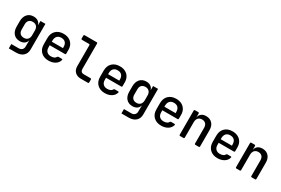

<svg xmlns="http://www.w3.org/2000/svg" viewBox="107 -2046 5186 3543"><g transform="rotate(30 2700.0 -275.0)"><path d="M156 180V87H311Q356 87 382 62Q408 37 408 -6V-47L410 -139Q397 -90 358.5 -63Q320 -36 263 -36Q178 -36 129 -91Q80 -146 80 -242V-353Q80 -448 129 -504Q178 -560 263 -560Q320 -560 358 -533Q396 -506 409 -457V-550H515V-4Q515 81 460.5 130.5Q406 180 312 180ZM298 -127Q349 -127 378.5 -158.5Q408 -190 408 -247V-347Q408 -403 378.5 -434.5Q349 -466 298 -466Q245 -466 216.5 -436Q188 -406 188 -354V-240Q188 -187 216.5 -157Q245 -127 298 -127Z M900 10Q799 10 738 -49Q677 -108 677 -210V-340Q677 -442 738 -501Q799 -560 900 -560Q968 -560 1018 -533.5Q1068 -507 1095.5 -459Q1123 -411 1123 -347V-268Q1123 -248 1103 -248H781V-203Q781 -145 813 -113Q845 -81 900 -81Q938 -81 966 -93Q994 -105 1005 -128Q1010 -135 1014.5 -139Q1019 -143 1028 -143H1096Q1119 -143 1114 -125Q1098 -63 1040 -26.5Q982 10 900 10ZM781 -347V-324H1019V-348Q1019 -409 988 -442Q957 -475 900 -475Q843 -475 812 -441.5Q781 -408 781 -347Z M1585 0Q1507 0 1460.5 -45.5Q1414 -91 1414 -167V-612Q1414 -632 1394 -632H1249Q1229 -632 1229 -652V-710Q1229 -730 1249 -730H1502Q1522 -730 1522 -710V-169Q1522 -136 1540 -117Q1558 -98 1589 -98H1735Q1755 -98 1755 -78V-20Q1755 0 1735 0Z M2100 10Q1999 10 1938 -49Q1877 -108 1877 -210V-340Q1877 -442 1938 -501Q1999 -560 2100 -560Q2168 -560 2218 -533.5Q2268 -507 2295.5 -459Q2323 -411 2323 -347V-268Q2323 -248 2303 -248H1981V-203Q1981 -145 2013 -113Q2045 -81 2100 -81Q2138 -81 2166 -93Q2194 -105 2205 -128Q2210 -135 2214.5 -139Q2219 -143 2228 -143H2296Q2319 -143 2314 -125Q2298 -63 2240 -26.5Q2182 10 2100 10ZM1981 -347V-324H2219V-348Q2219 -409 2188 -442Q2157 -475 2100 -475Q2043 -475 2012 -441.5Q1981 -408 1981 -347Z M2556 180V87H2711Q2756 87 2782 62Q2808 37 2808 -6V-47L2810 -139Q2797 -90 2758.5 -63Q2720 -36 2663 -36Q2578 -36 2529 -91Q2480 -146 2480 -242V-353Q2480 -448 2529 -504Q2578 -560 2663 -560Q2720 -560 2758 -533Q2796 -506 2809 -457V-550H2915V-4Q2915 81 2860.5 130.5Q2806 180 2712 180ZM2698 -127Q2749 -127 2778.5 -158.5Q2808 -190 2808 -247V-347Q2808 -403 2778.5 -434.5Q2749 -466 2698 -466Q2645 -466 2616.5 -436Q2588 -406 2588 -354V-240Q2588 -187 2616.5 -157Q2645 -127 2698 -127Z M3300 10Q3199 10 3138 -49Q3077 -108 3077 -210V-340Q3077 -442 3138 -501Q3199 -560 3300 -560Q3368 -560 3418 -533.5Q3468 -507 3495.5 -459Q3523 -411 3523 -347V-268Q3523 -248 3503 -248H3181V-203Q3181 -145 3213 -113Q3245 -81 3300 -81Q3338 -81 3366 -93Q3394 -105 3405 -128Q3410 -135 3414.5 -139Q3419 -143 3428 -143H3496Q3519 -143 3514 -125Q3498 -63 3440 -26.5Q3382 10 3300 10ZM3181 -347V-324H3419V-348Q3419 -409 3388 -442Q3357 -475 3300 -475Q3243 -475 3212 -441.5Q3181 -408 3181 -347Z M3704 0Q3684 0 3684 -20V-530Q3684 -550 3704 -550H3771Q3791 -550 3791 -530V-445Q3799 -499 3837.5 -529.5Q3876 -560 3938 -560Q4020 -560 4069 -507.5Q4118 -455 4118 -366V-20Q4118 0 4098 0H4030Q4010 0 4010 -20V-350Q4010 -407 3981 -437.5Q3952 -468 3902 -468Q3851 -468 3821.5 -436Q3792 -404 3792 -347V-20Q3792 0 3772 0Z M4500 10Q4399 10 4338 -49Q4277 -108 4277 -210V-340Q4277 -442 4338 -501Q4399 -560 4500 -560Q4568 -560 4618 -533.5Q4668 -507 4695.5 -459Q4723 -411 4723 -347V-268Q4723 -248 4703 -248H4381V-203Q4381 -145 4413 -113Q4445 -81 4500 -81Q4538 -81 4566 -93Q4594 -105 4605 -128Q4610 -135 4614.5 -139Q4619 -143 4628 -143H4696Q4719 -143 4714 -125Q4698 -63 4640 -26.5Q4582 10 4500 10ZM4381 -347V-324H4619V-348Q4619 -409 4588 -442Q4557 -475 4500 -475Q4443 -475 4412 -441.5Q4381 -408 4381 -347Z M4904 0Q4884 0 4884 -20V-530Q4884 -550 4904 -550H4971Q4991 -550 4991 -530V-445Q4999 -499 5037.5 -529.5Q5076 -560 5138 -560Q5220 -560 5269 -507.5Q5318 -455 5318 -366V-20Q5318 0 5298 0H5230Q5210 0 5210 -20V-350Q5210 -407 5181 -437.5Q5152 -468 5102 -468Q5051 -468 5021.5 -436Q4992 -404 4992 -347V-20Q4992 0 4972 0Z"/></g></svg>

Font: Pitagon Sans Mono SemiBold
Style: Regular
Weight: 600
Monospace: yes
Designer: Travis Tran
Foundry: Pitagon
Version: Version 1.001; ttfautohint (v1.8.4.7-5d5b);gftools[0.9.26]